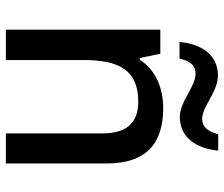

<svg xmlns="http://www.w3.org/2000/svg" viewBox="-76 -706 781 670"><g transform="rotate(90 315.0 -370.5)"><path d="M126 -606H184C192 -644 209 -662 237 -662C282 -662 333 -607 388 -607C453 -607 497 -656 505 -741H448C438 -704 422 -685 394 -685C351 -685 300 -740 243 -740C178 -740 134 -692 126 -606ZM356 -549C288 -549 223 -523 188 -467H182L167 -539H83V0H189V-272C189 -394 224 -462 334 -462C410 -462 445 -420 445 -336V0H550V-351C550 -490 481 -549 356 -549Z"/></g></svg>

Font: Noto Sans Malayalam Medium
Style: Regular
Weight: 500
Designer: Jelle Bosma - Monotype Design Team
Foundry: Monotype Imaging Inc.
Version: Version 2.104